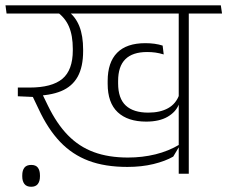

<svg xmlns="http://www.w3.org/2000/svg" viewBox="-36 -648 848 716"><path d="M668 -607.5H630.5V0H668ZM567.5 -597.5H792L787.5 -628H563.5ZM-11.5 -597.5H741.5L737.5 -628H-15.5ZM274 -462.5Q274 -514.5 260 -549.8Q246 -585 218.5 -605.5H174Q206.5 -583 221 -549.2Q235.5 -515.5 235.5 -465.5V-460.5Q235.5 -386.5 196.5 -354Q157.5 -321.5 74 -321.5H30.5L59 -290.5H86.5Q150.5 -291 192 -308.2Q233.5 -325.5 253.8 -362.2Q274 -399 274 -457.5ZM610 -64 633.5 -103.5V-109Q592.5 -84.5 543.8 -72.5Q495 -60.5 441 -60.5Q368.5 -60.5 313.8 -80.8Q259 -101 217.2 -143.8Q175.5 -186.5 142.5 -254.5L119 -303L30.5 -321.5V-289L86.5 -286.5L108 -241.5Q142.5 -167 188 -119.2Q233.5 -71.5 294.5 -48.5Q355.5 -25.5 439 -25.5Q492 -25.5 536.2 -36.2Q580.5 -47 610 -64ZM509 -194.5Q558 -194.5 589 -212.5Q620 -230.5 631 -259H635L632.5 -295Q620.5 -261 590.8 -244.5Q561 -228 517 -228Q461.5 -228 433 -254.5Q404.5 -281 404.5 -337V-346Q404.5 -400.5 431.5 -427.2Q458.5 -454 512.5 -454Q529 -454 543.5 -452Q558 -450 574.5 -445L570.5 -478Q556.5 -482.5 540.2 -484.8Q524 -487 506 -487Q436 -487 400.8 -451.2Q365.5 -415.5 365.5 -346V-335.5Q365.5 -264.5 403 -229.5Q440.5 -194.5 509 -194.5ZM80.5 48.5Q97 48.5 105 38.2Q113 28 113 10Q113 9.5 113 8Q113 6.5 113 6Q113 -12.5 105.2 -22.8Q97.5 -33 80.5 -33Q63 -33 55 -22.8Q47 -12.5 47 6Q47 6.5 47 8Q47 9.5 47 10Q47 27.5 55 38Q63 48.5 80.5 48.5Z"/></svg>

Font: Anek Devanagari Medium ExtraLight
Style: Regular
Weight: 250
Version: Version 1.003